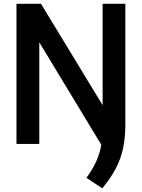

<svg xmlns="http://www.w3.org/2000/svg" viewBox="-20 -760 750 1014"><path d="M520 234.5 436.5 179Q468.5 135.5 487.5 94Q506.5 52.5 515 4.5L187.5 -536.5V0H67V-740H196.5L522 -204.5V-740H642V-104Q642 -34 630 22.8Q618 79.5 591 130.8Q564 182 520 234.5Z"/></svg>

Font: Encode Sans SmCnd SmBold
Style: Regular
Weight: 600
Width: 4
Designer: Multiple Designers
Foundry: Impallari Type
Version: Version 3.002; ttfautohint (v1.8.3) -l 8 -r 50 -G 200 -x 14 